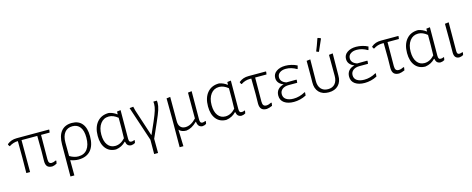

<svg xmlns="http://www.w3.org/2000/svg" viewBox="-38 -1461 5939 2415"><g transform="rotate(-15 2931.5 -254.0)"><path d="M435 -416 433 -99Q433 -68 443 -54.5Q453 -41 474 -41Q497 -41 530 -57L537 -52L530 -16Q495 2 471 4Q426 4 406 -18Q386 -40 386 -87L388 -215L386 -416H181V0H132L134 -195L133 -416Q74 -416 20 -381L14 -383L2 -405L3 -412Q30 -434 60.5 -444.5Q91 -455 129 -455H549L552 -450L547 -416Z M1026 -241Q1026 -121 971 -57.5Q916 6 811 6Q762 6 707 -14L708 185H657L659 -231Q659 -343 707.5 -402Q756 -461 847 -461Q934 -461 980 -404.5Q1026 -348 1026 -241ZM977 -237Q977 -326 942.5 -372.5Q908 -419 843 -419Q778 -419 742 -373.5Q706 -328 706 -242L707 -68Q766 -33 820 -33Q896 -33 936.5 -85.5Q977 -138 977 -237Z M1556 -45 1550 -12Q1527 2 1498 4Q1469 2 1453.5 -13.5Q1438 -29 1433 -60H1428Q1377 -6 1301 5Q1216 5 1168 -54.5Q1120 -114 1120 -218Q1120 -331 1175.5 -396.5Q1231 -462 1328 -462Q1382 -453 1430 -417L1434 -418V-452L1482 -458L1480 -87Q1480 -61 1487.5 -50.5Q1495 -40 1514 -40Q1536 -40 1549 -50ZM1431 -105 1434 -239V-371Q1376 -419 1317 -419Q1249 -419 1208.5 -365Q1168 -311 1168 -222Q1168 -136 1204 -88Q1240 -40 1301 -40Q1372 -40 1431 -105Z M1956 -426Q1956 -387 1940 -337Q1924 -287 1883 -195L1797 0L1798 185H1747L1748 -1L1598 -453L1647 -458L1660 -404L1773 -58H1778L1846 -212Q1882 -295 1896 -341.5Q1910 -388 1910 -424Q1910 -434 1908 -452L1911 -455H1954Q1956 -435 1956 -426Z M2482 -45 2476 -12Q2452 3 2425 4Q2396 2 2380 -16Q2364 -34 2360 -71H2356Q2288 -3 2216 5Q2153 5 2121 -32L2128 185H2079L2081 -195L2079 -451L2128 -457V-141Q2128 -93 2150.5 -66.5Q2173 -40 2216 -40Q2288 -40 2358 -115V-451L2407 -457L2405 -89Q2405 -63 2412.5 -51.5Q2420 -40 2437 -40Q2455 -40 2475 -50Z M2992 -45 2986 -12Q2963 2 2934 4Q2905 2 2889.5 -13.5Q2874 -29 2869 -60H2864Q2813 -6 2737 5Q2652 5 2604 -54.5Q2556 -114 2556 -218Q2556 -331 2611.5 -396.5Q2667 -462 2764 -462Q2818 -453 2866 -417L2870 -418V-452L2918 -458L2916 -87Q2916 -61 2923.5 -50.5Q2931 -40 2950 -40Q2972 -40 2985 -50ZM2867 -105 2870 -239V-371Q2812 -419 2753 -419Q2685 -419 2644.5 -365Q2604 -311 2604 -222Q2604 -136 2640 -88Q2676 -40 2737 -40Q2808 -40 2867 -105Z M3223 -416 3221 -103Q3221 -70 3232.5 -55Q3244 -40 3270 -40Q3298 -40 3335 -59L3342 -54L3336 -17Q3294 1 3263 4Q3216 4 3194.5 -19.5Q3173 -43 3173 -91L3175 -215L3173 -416H3153Q3092 -416 3040 -381L3033 -383L3021 -405L3022 -412Q3050 -435 3080 -445Q3110 -455 3148 -455H3372L3376 -450L3371 -416Z M3781 -73 3778 -33Q3740 -13 3698 -3Q3656 7 3617 7Q3539 7 3492 -26Q3445 -59 3445 -120Q3445 -167 3471.5 -198Q3498 -229 3547 -240Q3465 -272 3465 -345Q3465 -398 3510.5 -429.5Q3556 -461 3626 -461Q3664 -461 3704.5 -451.5Q3745 -442 3779 -424L3768 -383L3763 -381Q3694 -422 3623 -422Q3575 -422 3544 -400Q3513 -378 3513 -340Q3513 -309 3532.5 -287.5Q3552 -266 3587 -255L3717 -256L3721 -251L3717 -215H3607Q3553 -215 3522.5 -190.5Q3492 -166 3492 -126Q3492 -81 3527.5 -57.5Q3563 -34 3622 -34Q3700 -34 3775 -76Z M3902 -172 3903 -233V-451L3952 -457L3949 -177Q3948 -112 3980.5 -74.5Q4013 -37 4072 -37Q4131 -37 4163 -74Q4195 -111 4195 -177L4194 -451L4244 -457L4241 -172Q4243 -91 4197.5 -43.5Q4152 4 4071 4Q3989 4 3944.5 -43Q3900 -90 3902 -172ZM4114 -693 4147 -681 4149 -673Q4124 -614 4083 -523L4076 -521L4049 -533Q4075 -595 4107 -690Z M4703 -73 4700 -33Q4662 -13 4620 -3Q4578 7 4539 7Q4461 7 4414 -26Q4367 -59 4367 -120Q4367 -167 4393.5 -198Q4420 -229 4469 -240Q4387 -272 4387 -345Q4387 -398 4432.5 -429.5Q4478 -461 4548 -461Q4586 -461 4626.5 -451.5Q4667 -442 4701 -424L4690 -383L4685 -381Q4616 -422 4545 -422Q4497 -422 4466 -400Q4435 -378 4435 -340Q4435 -309 4454.5 -287.5Q4474 -266 4509 -255L4639 -256L4643 -251L4639 -215H4529Q4475 -215 4444.5 -190.5Q4414 -166 4414 -126Q4414 -81 4449.5 -57.5Q4485 -34 4544 -34Q4622 -34 4697 -76Z M4947 -416 4945 -103Q4945 -70 4956.5 -55Q4968 -40 4994 -40Q5022 -40 5059 -59L5066 -54L5060 -17Q5018 1 4987 4Q4940 4 4918.5 -19.5Q4897 -43 4897 -91L4899 -215L4897 -416H4877Q4816 -416 4764 -381L4757 -383L4745 -405L4746 -412Q4774 -435 4804 -445Q4834 -455 4872 -455H5096L5100 -450L5095 -416Z M5584 -45 5578 -12Q5555 2 5526 4Q5497 2 5481.5 -13.5Q5466 -29 5461 -60H5456Q5405 -6 5329 5Q5244 5 5196 -54.5Q5148 -114 5148 -218Q5148 -331 5203.5 -396.5Q5259 -462 5356 -462Q5410 -453 5458 -417L5462 -418V-452L5510 -458L5508 -87Q5508 -61 5515.5 -50.5Q5523 -40 5542 -40Q5564 -40 5577 -50ZM5459 -105 5462 -239V-371Q5404 -419 5345 -419Q5277 -419 5236.5 -365Q5196 -311 5196 -222Q5196 -136 5232 -88Q5268 -40 5329 -40Q5400 -40 5459 -105Z M5704 -77 5705 -227 5704 -451 5754 -457 5752 -82Q5753 -58 5760 -49Q5767 -40 5784 -40Q5798 -40 5823 -49L5829 -44L5823 -12Q5796 3 5771 4Q5739 4 5721.5 -16Q5704 -36 5704 -77Z"/></g></svg>

Font: Luna Sans Light
Style: Regular
Weight: 300
Designer: Juan Pablo del Peral
Foundry: Huerta Tipografica
Version: Version 2.001; ttfautohint (v1.5)